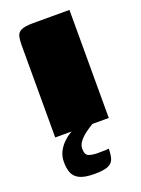

<svg xmlns="http://www.w3.org/2000/svg" viewBox="-128 -519 563 768"><g transform="rotate(-20 154.0 -134.5)"><path d="M40 0Q40 -99 40 -197.5Q40 -296 40 -394Q40 -415 43.5 -430Q47 -445 62.5 -452.5Q78 -460 114 -460H268V0ZM139 191Q96 191 74.5 180Q53 169 46 149.5Q39 130 39 105Q39 81 48 62.5Q57 44 71 29.5Q85 15 100.5 5.5Q116 -4 129 -10H219Q210 -7 195 2Q180 11 164 23Q148 35 137 49.5Q126 64 126 79Q126 106 141.5 111.5Q157 117 179 117Q204 117 212.5 116.5Q221 116 222.5 115.5Q224 115 226 115Q226 141 220.5 158Q215 175 196.5 183Q178 191 139 191Z"/></g></svg>

Font: Genos Black
Style: Regular
Weight: 900
Designer: Robert E. Leuschke
Foundry: Robert E. Leuschke
Version: Version 1.010